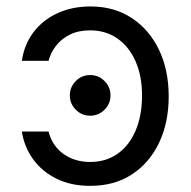

<svg xmlns="http://www.w3.org/2000/svg" viewBox="-20 -573 602 604"><path d="M263.7 11.7Q203.1 11.7 157.5 -11Q111.8 -33.7 84 -72.3Q56.2 -110.8 48.8 -159.2H132.8Q144 -114.7 179.2 -89.1Q214.4 -63.5 263.7 -63.5Q313.5 -63.5 350.1 -89.4Q386.7 -115.2 406.7 -162.4Q426.8 -209.5 426.8 -272.5Q426.8 -334.5 406.2 -380.6Q385.7 -426.8 349.1 -452.1Q312.5 -477.5 263.7 -477.5Q226.6 -477.5 199.7 -464.1Q172.9 -450.7 156 -428.7Q139.2 -406.7 132.8 -381.8H48.8Q56.2 -433.1 85.4 -471.7Q114.7 -510.3 160.9 -531.5Q207 -552.7 264.6 -552.7Q338.9 -552.7 394 -516.6Q449.2 -480.5 480 -416.7Q510.7 -353 510.7 -269.5Q510.7 -188 480.7 -124.5Q450.7 -61 395.5 -24.7Q340.3 11.7 263.7 11.7ZM263.7 -209Q237.3 -209 218.5 -227.8Q199.7 -246.6 199.7 -272.9Q199.7 -299.3 218.5 -318.1Q237.3 -336.9 263.7 -336.9Q290 -336.9 308.8 -318.1Q327.6 -299.3 327.6 -272.9Q327.6 -246.6 308.8 -227.8Q290 -209 263.7 -209Z"/></svg>

Font: Inter
Style: Regular
Weight: 400
Designer: Rasmus Andersson
Foundry: rsms
Version: Version 4.000;git-8c9346024